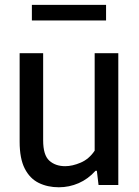

<svg xmlns="http://www.w3.org/2000/svg" viewBox="-20 -763 574 792"><path d="M222.5 9.5Q176.5 9.5 139.8 -8.5Q103 -26.5 82 -67.8Q61 -109 61 -178.5V-543.5H158V-184Q158 -123.5 183.2 -100.5Q208.5 -77.5 249 -77.5Q278.5 -77.5 313 -92.2Q347.5 -107 370.5 -141.5V-543.5H468V0H386.5L379.5 -58.5H374Q343.5 -24.5 304.5 -7.5Q265.5 9.5 222.5 9.5ZM111.5 -678.5V-743H417.5V-678.5Z"/></svg>

Font: Encode Sans Semi Condensed Medium
Style: Regular
Weight: 500
Width: 4
Designer: Multiple Designers
Foundry: Impallari Type
Version: Version 3.000; ttfautohint (v1.8.3) -l 8 -r 50 -G 200 -x 14 